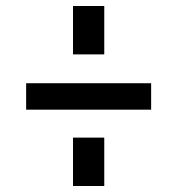

<svg xmlns="http://www.w3.org/2000/svg" viewBox="-20 -658 590 639"><path d="M67 -39ZM223 -200H327V-39H223ZM67 -381H483V-293H67ZM223 -638H327V-477H223Z"/></svg>

Font: Biryani
Style: Regular
Weight: 400
Designer: Dan Reynolds and Mathieu Réguer
Foundry: Dan Reynolds and Mathieu Réguer
Version: Version 1.004; ttfautohint (v1.1) -l 5 -r 5 -G 72 -x 0 -D la